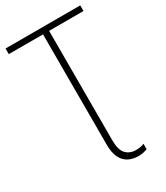

<svg xmlns="http://www.w3.org/2000/svg" viewBox="-216 -804 918 1064"><g transform="rotate(-30 243.0 -271.5)"><path d="M346 171Q287 171 255 135.5Q223 100 223 28V-678H4V-714H482V-678H262V22Q262 84 286 109.5Q310 135 350 135Q367 135 379.5 132.5Q392 130 402 125V160Q392 164 377.5 167.5Q363 171 346 171Z"/></g></svg>

Font: Noto Sans Disp ExtLt
Style: Regular
Weight: 200
Designer: Monotype Design Team
Foundry: Monotype Imaging Inc.
Version: Version 2.000;GOOG;noto-source:20170915:90ef993387c0